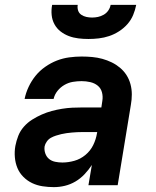

<svg xmlns="http://www.w3.org/2000/svg" viewBox="-20 -760 640 788"><path d="M201 8Q178 8 155 4.5Q132 1 112 -8.5Q92 -18 76 -34Q60 -50 51.5 -70.5Q43 -91 41 -114.5Q39 -138 43 -161Q47 -182 55 -202.5Q63 -223 78 -240Q93 -257 112 -269Q131 -281 151.5 -290Q172 -299 192.5 -304.5Q213 -310 234.5 -313.5Q256 -317 276.5 -318Q297 -319 318 -319H396L400 -346Q403 -364 398.5 -381Q394 -398 381 -408.5Q368 -419 350.5 -423Q333 -427 315 -427Q297 -427 279 -424Q261 -421 244.5 -411.5Q228 -402 216 -387Q204 -372 200 -354H81Q86 -379 97.5 -403.5Q109 -428 126 -449Q143 -470 166 -486Q189 -502 213.5 -511.5Q238 -521 264 -524.5Q290 -528 315 -528Q337 -528 358.5 -526Q380 -524 400 -518.5Q420 -513 438.5 -504Q457 -495 472.5 -482Q488 -469 499 -452Q510 -435 515.5 -414.5Q521 -394 521 -372.5Q521 -351 517 -329L463 0H343L357 -83Q344 -63 327 -45Q310 -27 289.5 -15Q269 -3 246.5 2.5Q224 8 201 8ZM236 -93Q260 -93 285 -100Q310 -107 330.5 -124Q351 -141 362.5 -164.5Q374 -188 378 -213L379 -218H318Q307 -218 296.5 -217.5Q286 -217 275 -216Q264 -215 253 -213.5Q242 -212 231.5 -209.5Q221 -207 210 -203.5Q199 -200 189 -194.5Q179 -189 172 -179Q165 -169 163 -159Q161 -144 166 -130Q171 -116 181.5 -107.5Q192 -99 206.5 -96Q221 -93 236 -93ZM343 -600Q322 -600 301.5 -602.5Q281 -605 262.5 -612Q244 -619 228.5 -631Q213 -643 203.5 -660.5Q194 -678 192 -698.5Q190 -719 194 -740H299Q297 -728 300.5 -717Q304 -706 313.5 -699.5Q323 -693 334.5 -690.5Q346 -688 358 -688Q370 -688 382 -690.5Q394 -693 405.5 -699.5Q417 -706 424.5 -717Q432 -728 434 -740H539Q535 -719 526.5 -698.5Q518 -678 503 -661Q488 -644 468.5 -631.5Q449 -619 428 -612Q407 -605 385.5 -602.5Q364 -600 343 -600Z"/></svg>

Font: Zed Sans Extended
Style: Bold Italic
Weight: 700
Width: 7
Italic angle: -9°
Designer: Belleve Invis
Foundry: Belleve Invis
Version: Version 1.0.0; ttfautohint (v1.8.4)